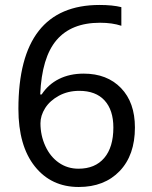

<svg xmlns="http://www.w3.org/2000/svg" viewBox="-20 -810 612 774"><path d="M469.2 -781.2V-706.1Q432.6 -718.3 383.3 -718.3Q267.6 -718.3 208 -648.4Q148.4 -578.6 142.1 -429.2H147.9Q174.8 -470.2 218 -491.7Q261.2 -513.2 317.4 -513.2Q411.6 -513.2 467.8 -455.1Q523.9 -397 523.9 -295.9Q523.9 -184.6 462.4 -120.4Q400.9 -56.2 297.4 -56.2Q186.5 -56.2 120.4 -139.2Q54.2 -222.2 54.2 -371.1Q54.2 -580.6 136 -685.3Q217.8 -790 381.3 -790Q433.6 -790 469.2 -781.2ZM437 -295.9Q437 -366.2 401.6 -405Q366.2 -443.8 299.3 -443.8Q253.9 -443.8 217.5 -424.1Q181.2 -404.3 162.1 -374.3Q143.1 -344.2 143.1 -313Q143.1 -264.2 162.8 -221.2Q182.6 -178.2 217.3 -154.1Q252 -129.9 296.4 -129.9Q363.3 -129.9 400.1 -173.1Q437 -216.3 437 -295.9Z"/></svg>

Font: Noto Sans Malayalam UI
Style: Regular
Weight: 400
Designer: Monotype Design team
Foundry: Monotype Imaging Inc.
Version: Version 1.03